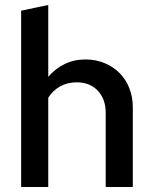

<svg xmlns="http://www.w3.org/2000/svg" viewBox="-20 -752 616 772"><path d="M65 0V-709Q92 -715 119.5 -720.5Q147 -726 174 -732V-443Q202 -476 240 -494.5Q278 -513 323 -513Q365 -513 400 -498.5Q435 -484 460.5 -458.5Q486 -433 500 -397.5Q514 -362 514 -320V0H405V-281V-299Q405 -353 373.5 -387Q342 -421 288 -421Q252 -421 222.5 -405Q193 -389 174 -359V0Z"/></svg>

Font: Rosa Sans Medium
Style: Regular
Weight: 500
Designer: Pentagram / MCKL
Foundry: Pentagram / MCKL
Version: Version 1.005;September 16, 2019;FontCreator 11.5.0.2425 64-